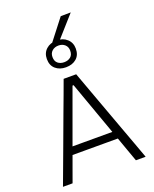

<svg xmlns="http://www.w3.org/2000/svg" viewBox="-199 -1244 1081 1352"><g transform="rotate(-20 341.0 -568.0)"><path d="M31.5 0Q53 -57.5 76.5 -121Q100 -184.5 121.5 -242L212 -486.5Q236.5 -552 256.5 -605.5Q276 -659 296 -713H390Q410 -658 429.5 -605Q449 -552 473 -486L563 -240.5Q584.5 -181.5 607.5 -119.5Q630.5 -57 651 0H578Q561.5 -45.5 544.5 -93.5Q527.5 -141.5 511 -187.5H171.5Q154.5 -141 137.2 -93.2Q120 -45.5 103.5 0ZM199 -263.5Q196 -254.5 192 -244.5H490.5Q488 -252.5 485 -260L346.5 -647H338.5ZM340.5 -783.5Q293 -783.5 262.8 -809.8Q232.5 -836 232.5 -884Q232.5 -929 262.8 -956.5Q293 -984 341.5 -984Q389 -984 419.2 -956.2Q449.5 -928.5 449.5 -884Q449.5 -836 419.2 -809.8Q389 -783.5 340.5 -783.5ZM340.5 -821.5Q369.5 -821.5 388.5 -837Q407.5 -852.5 407.5 -884Q407.5 -912.5 388.8 -929.2Q370 -946 341.5 -946Q312.5 -946 293.5 -929.2Q274.5 -912.5 274.5 -884Q274.5 -852.5 293.2 -837Q312 -821.5 340.5 -821.5ZM288.5 -955.5Q324 -1000.5 358.5 -1045.5Q393 -1090 427.5 -1134.5L503 -1135.5Q462.5 -1089.5 423 -1045.5Q383.5 -1001 344 -956.5Z"/></g></svg>

Font: Heraclito Light
Style: Regular
Weight: 300
Designer: Kostas Bartsokas (font) & Cristiano Sobral (main changes)
Foundry: Kostas Bartsokas (font) & Cristiano Sobral (main changes)
Version: Version 1.00;July 8, 2020;FontCreator 13.0.0.2655 64-bit